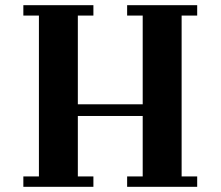

<svg xmlns="http://www.w3.org/2000/svg" viewBox="-20 -720 850 740"><path d="M680 -660V-40H740V0H470V-40H530V-273H280V-40H340V0H70V-40H130V-660H70V-700H340V-660H280V-318H530V-660H470V-700H740V-660Z"/></svg>

Font: Croissant One
Style: Regular
Weight: 400
Designer: Eduardo Rodriguez Tunni
Foundry: Eduardo Rodriguez Tunni
Version: Version 1.001